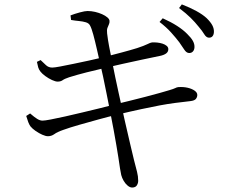

<svg xmlns="http://www.w3.org/2000/svg" viewBox="-20 -804 1040 870"><path d="M792.2 -612.7Q776.8 -632.9 755.6 -656.5Q734.4 -680.2 702.9 -704.5L717.3 -721.2Q754.9 -704.3 782.6 -686.5Q810.2 -668.7 828.1 -650.4Q846.3 -632.7 854.1 -618.4Q862 -604.1 861.2 -589.3Q860.4 -577 853.5 -570.1Q846.7 -563.1 835.6 -563.9Q824.2 -564.7 814.8 -579.4Q805.5 -594.1 792.2 -612.7ZM880.1 -683Q864.1 -703.2 844 -723.1Q823.9 -743.1 791.4 -767.6L803.9 -784.1Q841.8 -769.4 870.3 -753.7Q898.8 -738 916.1 -722Q934.3 -704.2 942.2 -689.1Q950.1 -674 949.3 -658.4Q948.5 -645.9 942.5 -639.3Q936.4 -632.6 925.5 -633.4Q914.3 -634.2 905.3 -649.1Q896.4 -664 880.1 -683ZM299.5 -734.2Q318.4 -741.5 341.7 -747.8Q365 -754.1 376.8 -754.1Q393.4 -754.1 410.7 -750.2Q427.9 -746.2 442.7 -739.6Q457.5 -733 466.7 -725Q475.9 -717.1 476.3 -709.2Q476.9 -700 473.2 -692.9Q469.6 -685.9 466.6 -676.9Q463.6 -667.8 465.4 -652.3Q468.9 -622.5 474.2 -595.1Q479.6 -567.7 488.8 -520.9Q502.2 -452.9 517 -385.7Q531.8 -318.4 545.2 -258.3Q558.6 -198.2 569.8 -151.8Q581.1 -105.3 587.1 -79.2Q595.6 -46 600.9 -25.6Q606.2 -5.1 606.2 15.4Q606.2 26 600.2 35.8Q594.2 45.6 578.9 45.8Q568.8 45.8 558.3 37Q547.8 28.2 540.3 15.2Q532.7 2.1 529.3 -11Q527.3 -19.7 523.8 -40.9Q520.3 -62.2 516.4 -90.4Q512.4 -118.5 507.2 -146.3Q502.5 -175.8 495 -215.1Q487.5 -254.5 479.2 -297.6Q470.8 -340.7 462.5 -381.7Q454.2 -422.7 447.2 -456.5Q440.2 -490.2 435.2 -509.8Q427.3 -544.2 419 -580.9Q410.7 -617.7 402.7 -647.2Q394.7 -676.7 387.9 -688.5Q382.7 -699 368.7 -703.1Q354.7 -707.2 337.4 -708.8Q320.1 -710.4 302.1 -713.5ZM147.3 -523.7 164 -531.8Q176.9 -519.5 188.5 -508.6Q200.1 -497.8 216.8 -497.8Q226.4 -497.8 252.1 -502.6Q277.9 -507.5 312.3 -514.6Q346.7 -521.7 383.6 -529.7Q420.4 -537.8 451.1 -545.2Q492.2 -555.8 530.3 -565.9Q568.5 -576 601.3 -586.1Q633 -596.6 647.3 -603.7Q661.5 -610.9 668.3 -611.7Q679.2 -612.5 692.2 -611.2Q705.2 -609.8 716.5 -606.2Q727.8 -602.5 735.3 -596.2Q742.7 -590 742.7 -581.1Q742.7 -568.8 732.3 -561.4Q721.9 -554 703.5 -550.4Q671.2 -544.2 625.7 -534.2Q580.2 -524.2 536.2 -514.7Q492.2 -505.2 464.1 -498.2Q417.4 -487.4 372.3 -476.1Q327.3 -464.7 293.3 -453.9Q272.7 -447.1 263.8 -440.6Q255 -434.2 241.1 -434.2Q231.4 -434.2 215.6 -441.4Q199.7 -448.7 185 -459.5Q170.4 -470.3 163.3 -479.6Q156.1 -488.8 153.2 -498.5Q150.3 -508.3 147.3 -523.7ZM98.8 -278.6 116.5 -289.9Q135.8 -273.1 148.6 -265.2Q161.4 -257.4 172.6 -257.4Q182.6 -257.4 209.9 -262.6Q237.2 -267.8 274.8 -276.2Q312.4 -284.6 353.9 -294.6Q395.3 -304.7 433.4 -313.8Q471.6 -322.9 498.9 -330.6Q528 -337.4 564.6 -346.5Q601.2 -355.6 637.7 -365Q674.3 -374.4 703.2 -382.6Q732.1 -390.8 746.4 -395.1Q767.3 -401.3 774.2 -404.9Q781 -408.6 788 -409.3Q810.7 -410.9 830.3 -406.4Q849.8 -401.8 861.9 -393.2Q874 -384.7 874 -373.6Q874 -364.3 867.9 -356.1Q861.7 -348 842.3 -345.8Q806.1 -341.8 773.2 -337.5Q740.4 -333.2 703.7 -326.4Q667 -319.5 619.9 -309.4Q572.7 -299.3 507.7 -283.7Q471.7 -275.3 426.8 -262.9Q382 -250.5 339.2 -238.4Q296.4 -226.2 266.6 -215.4Q239.1 -205.8 226.3 -196.3Q213.4 -186.9 197.4 -186.7Q187 -186.7 171.3 -193.7Q155.7 -200.6 141 -210.9Q126.3 -221.2 118 -231.4Q112.5 -239.1 108 -250.7Q103.5 -262.3 98.8 -278.6Z"/></svg>

Font: Early Summer Mincho VF
Style: Regular
Weight: 250
Designer: GuiWonder
Version: Version 1.002